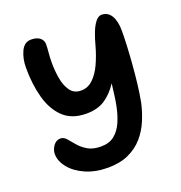

<svg xmlns="http://www.w3.org/2000/svg" viewBox="-130 -827 891 947"><g transform="rotate(-20 315.0 -353.0)"><path d="M278 9Q212 9 161 -13.5Q110 -36 81.5 -71.5Q53 -107 53 -144Q53 -166 67.5 -186.5Q82 -207 105 -207Q122 -207 136 -191Q150 -175 167.5 -154Q185 -133 212 -117Q239 -101 281 -101Q324 -101 351 -122.5Q378 -144 394 -179.5Q410 -215 419 -259Q424 -282 428 -312.5Q432 -343 436 -376Q406 -330 367 -304Q328 -278 269 -278Q193 -278 148.5 -320.5Q104 -363 84.5 -434Q65 -505 65 -592Q65 -640 82.5 -677.5Q100 -715 136 -715Q165 -715 181.5 -702Q198 -689 198 -668Q198 -650 195.5 -624.5Q193 -599 193 -572Q193 -531 200 -490Q207 -449 226.5 -421.5Q246 -394 283 -394Q319 -394 346 -420Q373 -446 392 -487.5Q411 -529 424 -576Q433 -611 445 -642Q457 -673 472 -692Q487 -711 504 -711Q537 -711 554.5 -682Q572 -653 572 -602Q572 -572 570 -527.5Q568 -483 564 -431Q560 -379 554 -328.5Q548 -278 540 -236Q530 -191 511.5 -147Q493 -103 462.5 -68Q432 -33 386.5 -12Q341 9 278 9Z"/></g></svg>

Font: Shantell Sans Normal
Style: Regular
Weight: 600
Designer: Stephen Nixon, Anya Danilova, Shantell Martin
Foundry: Arrow Type
Version: Version 1.009;[a7da0bfa3]